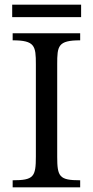

<svg xmlns="http://www.w3.org/2000/svg" viewBox="-20 -799 397 819"><path d="M133 -131C133 -45 124 -30 34 -30V0H322V-30C233 -30 224 -45 224 -131V-525C224 -603 227 -627 322 -627V-657H34V-627C129 -627 133 -603 133 -525ZM326 -726V-779H32V-726Z"/></svg>

Font: STIX Two Math
Style: Regular
Weight: 400
Designer: Ross Mills, John Hudson & Paul Hanslow, Tiro Typeworks Ltd; with portions MicroPress Inc., with additions and correction
Foundry: Tiro Typeworks Ltd
Version: Version 2.02 b142